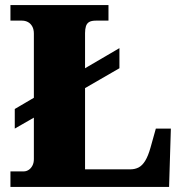

<svg xmlns="http://www.w3.org/2000/svg" viewBox="-20 -734 717 754"><path d="M21 0V-61H74Q83 -61 92 -66.5Q101 -72 107 -83Q113 -94 113 -109V-272L38 -229V-306L113 -350V-602Q113 -619 106.5 -630.5Q100 -642 89.5 -647.5Q79 -653 66 -653H21V-714H406V-653H357Q339 -653 330 -647.5Q321 -642 317.5 -631Q314 -620 314 -604V-466L449 -545V-466L314 -388V-69H492Q510 -69 524.5 -76.5Q539 -84 550.5 -103Q562 -122 571 -154L592 -229H651L644 0Z"/></svg>

Font: Noto Serif Gujarati Black
Style: Regular
Weight: 900
Version: Version 2.102